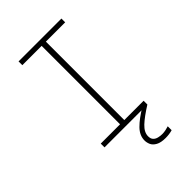

<svg xmlns="http://www.w3.org/2000/svg" viewBox="-276 -831 1153 1153"><g transform="rotate(-45 300.0 -255.0)"><path d="M118 0V-32H282V-698H118V-730H482V-698H318V-32H482V0ZM418 220Q378 220 355.5 207.5Q333 195 325 177Q317 159 317 141Q317 98 352.5 62Q388 26 452 -12L482 0Q418 40 384 72Q350 104 350 138Q350 159 360.5 170Q371 181 387.5 185Q404 189 420 189Q434 189 449 186Q464 183 476 179V212Q463 216 448 218Q433 220 418 220Z"/></g></svg>

Font: M PLUS Code Latin Expanded ExtraLight
Style: Regular
Weight: 250
Width: 7
Designer: Coji Morishita
Foundry: UNDERFOREST DESIGN
Version: Version 1.002; ttfautohint (v1.8.3)